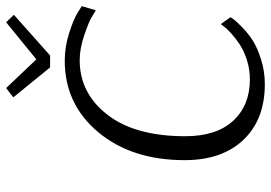

<svg xmlns="http://www.w3.org/2000/svg" viewBox="-152 -744 905 642"><g transform="rotate(-90 301.0 -422.5)"><path d="M297 -831 328 -855 424 -754 548 -855 573 -829 437 -708H397ZM588 -555Q579 -561 563.5 -570Q548 -579 504 -594Q460 -609 421 -609Q311 -609 239 -516.5Q167 -424 167 -256Q167 -152 218.5 -96Q270 -40 357 -40Q391 -40 422 -50Q453 -60 474 -74Q495 -88 511 -102.5Q527 -117 534 -127L542 -137L565 -105Q562 -100 556.5 -92.5Q551 -85 530.5 -65Q510 -45 486.5 -30Q463 -15 423.5 -2.5Q384 10 341 10Q223 10 155 -61.5Q87 -133 87 -258Q87 -435 180.5 -547Q274 -659 420 -659Q466 -659 511.5 -644.5Q557 -630 580 -616L602 -602Z"/></g></svg>

Font: Arsenal
Style: Italic
Weight: 400
Italic angle: -9.10001°
Designer: Andrij Shevchenko
Foundry: Stairsfor
Version: Version 2.001;PS 002.001;hotconv 1.0.88;makeotf.lib2.5.64775